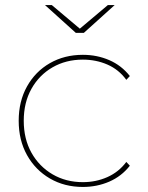

<svg xmlns="http://www.w3.org/2000/svg" viewBox="-20 -737 585 760"><path d="M308 3Q235 3 177.5 -30.5Q120 -64 87 -123Q54 -182 54 -259Q54 -336 87 -395Q120 -454 177.5 -487Q235 -520 308 -520Q364 -520 412.5 -499Q461 -478 494 -436L480 -421Q450 -462 405 -481.5Q360 -501 308 -501Q241 -501 188 -470.5Q135 -440 104.5 -385.5Q74 -331 74 -259Q74 -187 104.5 -132.5Q135 -78 188 -47Q241 -16 308 -16Q360 -16 405 -36Q450 -56 480 -96L494 -81Q461 -39 412.5 -18Q364 3 308 3ZM280 -607 158 -717H185L299 -621H293L407 -717H434L312 -607Z"/></svg>

Font: Montserrat Thin
Style: Regular
Weight: 100
Designer: Julieta Ulanovsky
Foundry: Julieta Ulanovsky
Version: Version 9.000